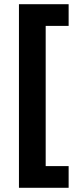

<svg xmlns="http://www.w3.org/2000/svg" viewBox="-20 -734 371 912"><path d="M306 158H70V-714H306V-611H197V55H306Z"/></svg>

Font: Noto Sans Tangsa
Style: Regular
Weight: 400
Designer: David Williams
Foundry: Google LLC
Version: Version 1.504